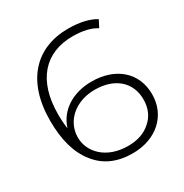

<svg xmlns="http://www.w3.org/2000/svg" viewBox="-164 -835 931 971"><g transform="rotate(-30 301.0 -350.0)"><path d="M128 -88C176 -26 245 5 336 5C471 5 569 -79 569 -206C569 -332 475 -414 335 -414C227 -414 140 -361 112 -270C108 -295 106 -323 106 -354C106 -553 205 -660 366 -660C425 -660 471 -649 504 -628L525 -669C485 -693 432 -705 366 -705C178 -705 55 -579 55 -346C55 -235 79 -149 128 -88ZM134 -203C134 -297 214 -370 328 -370C445 -370 518 -305 518 -205C518 -155 501 -115 467 -85C433 -54 389 -39 334 -39C207 -39 134 -118 134 -203Z"/></g></svg>

Font: Montserrat Light
Style: Regular
Weight: 300
Designer: Julieta Ulanovsky
Foundry: Julieta Ulanovsky
Version: Version 7.200